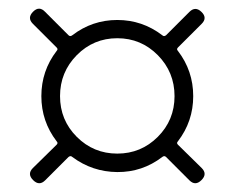

<svg xmlns="http://www.w3.org/2000/svg" viewBox="-20 -586 540 442"><path d="M343.3 -459Q304.7 -498 250 -498Q195.3 -498 156.7 -459Q118.2 -419.9 118.2 -364.7Q118.2 -309.6 156.7 -271Q195.3 -232.4 250 -232.4Q304.7 -232.4 343.3 -271Q381.8 -309.6 381.8 -364.7Q381.8 -419.9 343.3 -459ZM55.7 -199.2 110.4 -252.9Q114.3 -256.8 110.4 -260.7Q75.2 -306.6 75.2 -364.7Q75.2 -422.9 110.4 -468.8Q114.3 -472.7 110.4 -476.6L55.7 -531.2Q42 -544.9 56.2 -559.1Q70.3 -573.2 84 -558.6L137.7 -504.9Q141.6 -501 146.5 -504.9Q192.4 -540 250 -540Q307.6 -540 353.5 -504.9Q357.4 -501 362.3 -504.9L416 -558.6Q429.7 -572.3 443.8 -558.6Q458 -544.9 444.3 -531.2L389.6 -476.6Q385.7 -472.7 389.6 -468.8Q424.8 -422.9 424.8 -364.7Q424.8 -306.6 389.6 -260.7Q385.7 -256.8 389.6 -252.9L444.3 -199.2Q458 -185.5 443.8 -171.4Q429.7 -157.2 416 -170.9L362.3 -224.6Q358.4 -228.5 353.5 -224.6Q307.6 -189.5 250 -189.9Q192.4 -190.4 146.5 -224.6Q142.6 -228.5 137.7 -224.6L84 -170.9Q70.3 -157.2 56.2 -171.4Q42 -185.5 55.7 -199.2Z"/></svg>

Font: Rounded-L Mgen+ 1m light
Style: Regular
Weight: 200
Designer: [Source Han Sans]
Ryoko NISHIZUKA  (kana & ideographs); Paul D. Hunt (Latin, Greek & Cyrillic); Wenlong ZHANG  (bopomofo
Version: Version 1.059.20150602